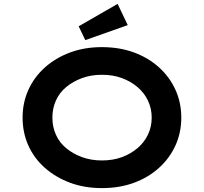

<svg xmlns="http://www.w3.org/2000/svg" viewBox="-20 -956 1047 986"><path d="M504 10Q414 10 340 -17.5Q266 -45 210.5 -94Q155 -143 125.5 -209Q96 -275 96 -352Q96 -429 126 -495Q156 -561 211 -610Q266 -659 340 -686.5Q414 -714 503 -714Q593 -714 667 -687Q741 -660 796 -610.5Q851 -561 881 -495Q911 -429 911 -352Q911 -275 881 -209Q851 -143 796 -93.5Q741 -44 667 -17Q593 10 504 10ZM503 -132Q560 -132 606 -149Q652 -166 686.5 -195.5Q721 -225 740 -265Q759 -305 759 -352Q759 -399 740 -439Q721 -479 686.5 -508.5Q652 -538 606 -555Q560 -572 503 -572Q448 -572 401.5 -555Q355 -538 320 -509Q285 -480 267 -439.5Q249 -399 249 -352Q249 -305 267 -264.5Q285 -224 320 -195Q355 -166 401.5 -149Q448 -132 503 -132ZM418 -750 384 -821 584 -936 636 -827Z"/></svg>

Font: Lexend Mega SemiBold
Style: Regular
Weight: 600
Designer: Bonnie Shaver-Troup, Thomas Jockin
Foundry: Lexend
Version: Version 1.007